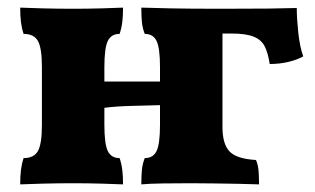

<svg xmlns="http://www.w3.org/2000/svg" viewBox="-20 -481 827 504"><path d="M33 3Q33 -19 35 -35Q37 -51 42 -66Q69 -66 79.5 -84.5Q90 -103 90 -153V-305Q90 -355 79.5 -373.5Q69 -392 42 -392Q37 -407 35 -423Q33 -439 33 -461Q55 -460 93.5 -459Q132 -458 172 -458Q209 -458 245.5 -459Q282 -460 303 -461Q303 -439 301 -423Q299 -407 294 -392Q272 -392 263 -373.5Q254 -355 254 -305V-267H400V-305Q400 -355 391 -373.5Q382 -392 360 -392Q354 -407 352.5 -423Q351 -439 351 -461Q380 -460 430 -459Q480 -458 562 -458Q641 -458 684 -458.5Q727 -459 759 -460Q759 -433 763 -395.5Q767 -358 776 -333Q760 -324 737 -318.5Q714 -313 688 -313Q684 -340 675.5 -358Q667 -376 646.5 -384.5Q626 -393 588 -393H564V-147Q564 -103 582.5 -83.5Q601 -64 652 -61Q658 -47 659 -29Q660 -11 660 3Q637 2 605.5 1.5Q574 1 541 0.5Q508 0 482 0Q445 0 408.5 0.5Q372 1 351 3Q351 -19 352.5 -35Q354 -51 360 -66Q382 -66 391 -84.5Q400 -103 400 -153V-205Q364 -204 324.5 -203Q285 -202 254 -198V-153Q254 -103 263 -84.5Q272 -66 294 -66Q299 -51 301 -35Q303 -19 303 3Q282 2 245.5 1Q209 0 172 0Q132 0 93.5 1Q55 2 33 3Z"/></svg>

Font: Vollkorn ExtraBold
Style: Regular
Weight: 800
Designer: Friedrich Althausen
Foundry: Friedrich Althausen
Version: Version 5.000; ttfautohint (v1.8.3)